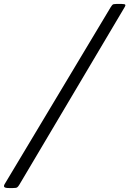

<svg xmlns="http://www.w3.org/2000/svg" viewBox="-78 -800 653 970"><path d="M510 -780Q494.5 -780 490.5 -776Q486.5 -772 480.5 -762.5L-53.5 128.5Q-60.5 139.5 -56.2 144.8Q-52 150 -32.5 150H-12.5Q3.5 150 8.5 146.8Q13.5 143.5 19.5 133.5L551.5 -763.5Q557 -772 554.8 -776Q552.5 -780 537 -780Z"/></svg>

Font: Besley Medium
Style: Italic
Weight: 500
Italic angle: -13°
Designer: Owen Earl
Foundry: indestructible type*
Version: Version 2.001